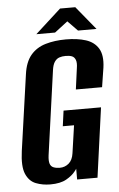

<svg xmlns="http://www.w3.org/2000/svg" viewBox="-53 -769 505 817"><g transform="rotate(-5 199.5 -360.0)"><path d="M129 11Q96 11 67.5 0Q39 -11 25 -43.5Q11 -76 20 -141L66 -465Q73 -517 97.5 -546Q122 -575 161 -586.5Q200 -598 248 -598Q297 -598 333 -586.5Q369 -575 386.5 -546Q404 -517 397 -465L384 -382H272L284 -471Q288 -495 283 -507.5Q278 -520 267.5 -524Q257 -528 241 -528Q226 -528 214 -524Q202 -520 193.5 -507.5Q185 -495 182 -471L132 -113Q129 -90 133 -77.5Q137 -65 148.5 -60.5Q160 -56 175 -56Q197 -56 213.5 -70Q230 -84 234 -113L251 -231H203L212 -297H372L331 0H244V-46Q242 -43 240 -40Q238 -37 236 -35Q223 -18 197.5 -3.5Q172 11 129 11ZM125 -631 235 -731H300L382 -631H303L261 -674L205 -631Z"/></g></svg>

Font: Alumni Sans Thin
Style: Bold Italic
Weight: 700
Italic angle: -8°
Version: Version 1.016